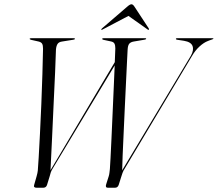

<svg xmlns="http://www.w3.org/2000/svg" viewBox="-20 -879 1020 899"><path d="M803.5 -697Q803.5 -700 808 -700H974.5Q979.5 -700 979.5 -697.5Q979.5 -696 961 -690L953.5 -687Q934.5 -680 914 -661.2Q893.5 -642.5 878.5 -616L558.5 -80.5Q554.5 -73.5 547 -49L536 -14Q531.5 0 518.5 0H485Q472 0 477 -15.5L489 -53.5Q491.5 -61.5 492.5 -70.5Q493.5 -79.5 494.5 -87.5Q495.5 -99.5 497.5 -138Q499.5 -176.5 502 -231.2Q504.5 -286 507.2 -347.5Q510 -409 512.5 -467.8Q515 -526.5 517 -572.5L225 -87Q220 -78.5 217.5 -70.8Q215 -63 212 -51.5L200 -12.5Q195.5 0 182.5 0H151Q135.5 0 140 -13.5L151.5 -54Q153.5 -61 155 -68Q156.5 -75 157 -80Q158.5 -96 161.2 -142.8Q164 -189.5 167.2 -254.2Q170.5 -319 173.5 -391Q176.5 -463 178.5 -531Q180.5 -599 181.5 -651Q181.5 -667 177.2 -674.2Q173 -681.5 161 -684.5L125.5 -692.5Q119 -694.5 119 -697Q119 -700 125 -700H325Q331 -700 331 -697Q331 -694.5 323.5 -693L270.5 -684.5Q255.5 -682.5 249.5 -673.2Q243.5 -664 242 -647Q241 -606.5 238 -540.2Q235 -474 231.2 -394.5Q227.5 -315 223.8 -233.8Q220 -152.5 216.5 -82L517.5 -588Q519 -633 520 -652.5Q520 -666.5 516 -674.5Q512 -682.5 499.5 -685L464.5 -692.5Q458.5 -694 458.5 -697Q458.5 -700 464 -700H660.5Q664.5 -700 664.5 -697.5Q664.5 -694.5 656 -693L606 -684.5Q591.5 -682 585 -674Q578.5 -666 577.5 -645.5Q576.5 -628 574.5 -586.2Q572.5 -544.5 569.8 -488.8Q567 -433 564.2 -371.8Q561.5 -310.5 558.8 -252.8Q556 -195 554.2 -149.8Q552.5 -104.5 552 -81.5L874 -618.5Q888.5 -644.5 881.5 -663.5Q874.5 -682.5 841.5 -688L809 -693Q803.5 -694 803.5 -697ZM676.5 -739.5Q674 -738 670.5 -741.5L581.5 -804.5L461.5 -741.5Q456 -738 454.5 -739.5Q453 -741.5 457.5 -746L576 -848Q588.5 -859 595.5 -859Q602.5 -859 609.5 -848L676.5 -746Q679 -741.5 676.5 -739.5Z"/></svg>

Font: Fraunces 144pt Light
Style: Italic
Weight: 300
Italic angle: -16°
Version: Version 1.000;[0bf87f6ff]